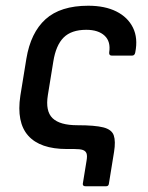

<svg xmlns="http://www.w3.org/2000/svg" viewBox="-20 -520 515 670"><path d="M279 130Q268 130 269 121L282 41Q285 24 282 15.5Q279 7 269.5 3.5Q260 0 239 0H213Q120 0 78.5 -46.5Q37 -93 51 -186L72 -315Q87 -406 139 -453Q191 -500 288 -500Q346 -500 386 -480Q426 -460 444 -423.5Q462 -387 452 -337Q450 -326 441 -326H370Q360 -326 361 -337Q367 -375 345 -395.5Q323 -416 281 -416Q229 -416 202 -389Q175 -362 166 -305L147 -188Q138 -132 163.5 -107.5Q189 -83 250 -83Q311 -83 340.5 -75.5Q370 -68 377 -47.5Q384 -27 378 10L360 121Q359 130 350 130Z"/></svg>

Font: Sofia Sans Semi Condensed SemiBold
Style: Italic
Weight: 600
Italic angle: -9°
Version: Version 4.100